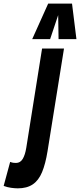

<svg xmlns="http://www.w3.org/2000/svg" viewBox="-156 -809 438 1049"><path d="M193.7 -544 103.6 17.8Q92.4 86.8 73.7 131.8Q54.9 176.9 22.9 198.4Q-9.1 220 -58.6 220Q-74.7 220 -95.6 217.1Q-116.6 214.2 -136 206.7L-100.5 75.6Q-89.9 79.6 -82.8 80.4Q-75.8 81.2 -68.3 81.2Q-45.3 81.2 -32.1 59.6Q-18.9 38.1 -12.4 -1.9L73.9 -544ZM20 -595.3 107.2 -789.3H237.5L261.6 -595.3H164L161.8 -726.4L117.9 -595.3Z"/></svg>

Font: Georama
Style: Italic
Weight: 400
Width: 2
Italic angle: -9°
Designer: Jean-Baptiste Levee
Foundry: Production Type
Version: Version 1.000